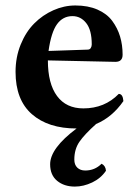

<svg xmlns="http://www.w3.org/2000/svg" viewBox="-20 -462 515 705"><path d="M158.2 -274.9 301.8 -279.8Q309.6 -279.8 313.2 -285.6Q316.9 -291.5 316.9 -298.8Q316.9 -351.6 296.6 -377.2Q276.4 -402.8 246.1 -402.8Q210.9 -402.8 189.5 -373.3Q168 -343.8 158.2 -274.9ZM369.1 165Q350.1 192.9 318.4 208Q286.6 223.1 254.9 223.1Q215.3 223.1 189.7 201.9Q164.1 180.7 164.1 141.1Q164.1 82.5 261.2 9.8Q157.2 9.8 97.2 -42.7Q37.1 -95.2 37.1 -198.2Q37.1 -252 55.9 -298.3Q74.7 -344.7 105.5 -375.7Q136.2 -406.7 175.8 -424.3Q215.3 -441.9 256.8 -441.9Q303.2 -441.9 337.9 -426.8Q372.6 -411.6 392.1 -385.3Q411.6 -358.9 420.9 -327.9Q430.2 -296.9 430.2 -261.2Q430.2 -234.9 403.8 -234.9L155.8 -240.2Q155.8 -154.8 189.5 -109.4Q223.1 -64 286.1 -64Q364.3 -64 416 -117.2Q431.2 -117.2 433.1 -90.8Q392.1 -31.7 333 -6.8Q290 31.7 271.5 58.8Q252.9 85.9 252.9 124Q252.9 143.1 263.9 153.6Q274.9 164.1 293 164.1Q328.1 164.1 353 139.2Q367.7 146.5 369.1 165Z"/></svg>

Font: Common Serif SemiBold
Style: Regular
Weight: 600
Designer: Philipp H. Poll, Khaled Hosny
Foundry: Stefan Peev, Context Ltd.
Version: Version 1.026